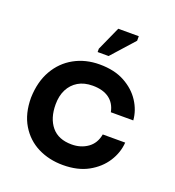

<svg xmlns="http://www.w3.org/2000/svg" viewBox="-111 -657 690 756"><g transform="rotate(20 234.5 -279.5)"><path d="M235 10Q177 10 130 -13.5Q83 -37 55 -83.5Q27 -130 27 -197Q29 -264 56.5 -312Q84 -360 131 -386Q178 -412 237 -412Q299 -412 342 -388.5Q385 -365 409 -328Q433 -291 436 -250H342Q335 -286 309 -305Q283 -324 240 -324Q204 -324 179 -309Q154 -294 140.5 -267.5Q127 -241 127 -205Q127 -147 155.5 -112.5Q184 -78 240 -78Q278 -78 306.5 -98Q335 -118 342 -157H436Q433 -114 408.5 -76Q384 -38 340.5 -14Q297 10 235 10ZM258 -455H212V-469L257 -569H343V-550Z"/></g></svg>

Font: Darker Grotesque Light
Style: Bold
Weight: 700
Version: Version 1.000;gftools[0.9.28]